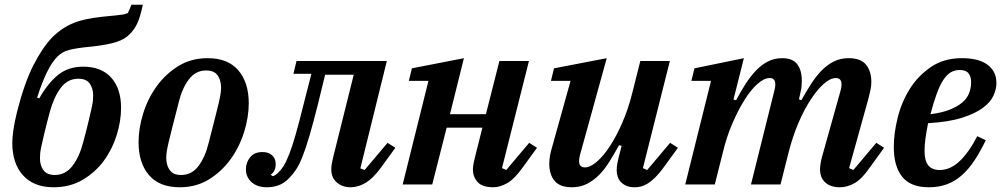

<svg xmlns="http://www.w3.org/2000/svg" viewBox="-20 -780 4236 812"><path d="M206 12Q163 12 130.5 -1.5Q98 -15 76 -40Q54 -65 43 -99Q32 -133 32 -175Q32 -197 36.5 -229.5Q41 -262 52 -307Q83 -429 121 -503.5Q159 -578 200 -621Q222 -643 244.5 -658Q267 -673 292 -683Q317 -693 346 -699Q375 -705 411 -709Q442 -712 461.5 -714Q481 -716 492.5 -717.5Q504 -719 510 -721Q516 -723 521 -725L536 -760H584Q573 -707 560 -680Q547 -653 527 -634Q509 -615 474 -603Q439 -591 368 -583Q335 -580 311.5 -576.5Q288 -573 271.5 -568.5Q255 -564 243.5 -557Q232 -550 222 -540Q177 -494 137 -367L146 -364Q183 -429 226 -463.5Q269 -498 332 -498Q409 -498 450.5 -451.5Q492 -405 492 -324Q492 -268 473.5 -208.5Q455 -149 419 -100Q383 -51 329.5 -19.5Q276 12 206 12ZM212 -40Q257 -40 286.5 -78.5Q316 -117 332 -179Q347 -235 355 -269Q363 -303 367.5 -323.5Q372 -344 373 -355Q374 -366 374 -377Q374 -405 360 -426Q346 -447 311 -447Q266 -447 237 -408.5Q208 -370 191 -308Q176 -252 168 -218Q160 -184 155.5 -163.5Q151 -143 150 -132Q149 -121 149 -110Q149 -81 163.5 -60.5Q178 -40 212 -40Z M746 -40Q791 -40 819.5 -78Q848 -116 862 -174Q878 -237 888.5 -277.5Q899 -318 905 -344Q911 -370 913 -384.5Q915 -399 915 -409Q915 -440 900.5 -461Q886 -482 852 -482Q807 -482 778.5 -444Q750 -406 736 -348Q720 -285 709.5 -244.5Q699 -204 693 -178Q687 -152 685 -137.5Q683 -123 683 -113Q683 -82 697.5 -61Q712 -40 746 -40ZM740 12Q654 12 610 -39.5Q566 -91 566 -179Q566 -237 585.5 -300Q605 -363 642.5 -415Q680 -467 734 -500.5Q788 -534 858 -534Q944 -534 988 -482.5Q1032 -431 1032 -343Q1032 -285 1012.5 -222Q993 -159 955.5 -107Q918 -55 864 -21.5Q810 12 740 12Z M1109 12Q1068 12 1044 -9.5Q1020 -31 1020 -64Q1020 -93 1038 -115Q1056 -137 1090 -137Q1116 -137 1131 -123Q1146 -109 1146 -86Q1146 -56 1125 -41L1133 -35Q1143 -36 1159 -52Q1170 -63 1180.5 -80Q1191 -97 1203.5 -129Q1216 -161 1230.5 -211.5Q1245 -262 1264 -339L1297 -468H1221L1234 -522H1616L1504 -68L1522 -61L1619 -176L1652 -155L1591 -71Q1558 -26 1527.5 -7.5Q1497 11 1465 12Q1442 12 1426 5Q1410 -2 1400 -12.5Q1390 -23 1385.5 -36Q1381 -49 1381 -62Q1381 -75 1383.5 -89.5Q1386 -104 1389 -115L1476 -464H1355L1326 -345Q1305 -261 1289 -206.5Q1273 -152 1259 -117Q1245 -82 1231.5 -62Q1218 -42 1203 -27Q1182 -5 1158.5 3.5Q1135 12 1109 12Z M2067 12Q2019 12 1999.5 -10.5Q1980 -33 1980 -63Q1980 -75 1983 -90Q1986 -105 1989 -116L2020 -240H1869L1808 0H1683L1792 -438H1709L1722 -491L1942 -534L1883 -297H2035L2092 -522H2217L2103 -69L2121 -61L2218 -176L2251 -155L2190 -71Q2154 -21 2123.5 -4.5Q2093 12 2067 12Z M2399 12Q2348 12 2325.5 -15Q2303 -42 2303 -87Q2303 -120 2315 -158L2393 -438H2310L2323 -491L2546 -534L2433 -125Q2429 -110 2429 -99Q2429 -72 2454 -72Q2476 -72 2504 -96Q2532 -120 2559.5 -162Q2587 -204 2612 -261.5Q2637 -319 2654 -387L2688 -522H2813L2699 -69L2717 -61L2814 -176L2847 -155L2786 -71Q2767 -45 2750.5 -29Q2734 -13 2719.5 -4Q2705 5 2691.5 8.5Q2678 12 2665 12Q2643 12 2628.5 5.5Q2614 -1 2605 -11Q2596 -21 2592 -34Q2588 -47 2588 -60Q2588 -74 2591 -90Q2594 -106 2597 -117L2609 -163L2598 -166Q2578 -130 2558 -97.5Q2538 -65 2514.5 -41Q2491 -17 2462.5 -2.5Q2434 12 2399 12Z M3532 12Q3509 12 3493 5.5Q3477 -1 3467 -11.5Q3457 -22 3452.5 -35Q3448 -48 3448 -62Q3448 -74 3450.5 -89Q3453 -104 3456 -115L3535 -397Q3539 -412 3539 -423Q3539 -450 3515 -450Q3492 -450 3464.5 -426Q3437 -402 3409 -359.5Q3381 -317 3356.5 -259.5Q3332 -202 3315 -135L3281 0H3156L3255 -397Q3259 -413 3259 -423Q3259 -450 3235 -450Q3212 -450 3184.5 -426Q3157 -402 3130 -359.5Q3103 -317 3078 -259.5Q3053 -202 3037 -135L3003 0H2878L2987 -438H2904L2917 -491L3126 -534L3082 -359L3093 -356Q3112 -392 3132.5 -424Q3153 -456 3176 -480.5Q3199 -505 3226.5 -519.5Q3254 -534 3289 -534Q3332 -534 3351.5 -508.5Q3371 -483 3371 -438Q3371 -427 3370 -415.5Q3369 -404 3366 -392L3359 -360L3369 -356Q3389 -392 3409.5 -424Q3430 -456 3453.5 -480.5Q3477 -505 3505.5 -519.5Q3534 -534 3569 -534Q3620 -534 3642.5 -506.5Q3665 -479 3665 -434Q3665 -418 3661.5 -400.5Q3658 -383 3653 -364L3571 -69L3589 -61L3686 -176L3719 -155L3658 -71Q3626 -24 3595 -6Q3564 12 3532 12Z M3908 12Q3831 12 3795.5 -32.5Q3760 -77 3760 -158Q3760 -216 3776.5 -282.5Q3793 -349 3828 -404.5Q3863 -460 3917.5 -497Q3972 -534 4048 -534Q4078 -534 4104.5 -528.5Q4131 -523 4151 -510Q4171 -497 4182.5 -477Q4194 -457 4194 -428Q4194 -403 4181.5 -375.5Q4169 -348 4137 -324Q4105 -300 4048.5 -282Q3992 -264 3905 -259Q3898 -225 3894 -195Q3890 -165 3890 -142Q3890 -100 3906 -80.5Q3922 -61 3954 -61Q3999 -61 4038.5 -98.5Q4078 -136 4113 -204L4149 -187Q4126 -139 4101.5 -102Q4077 -65 4048.5 -39.5Q4020 -14 3985.5 -1Q3951 12 3908 12ZM3915 -297Q3963 -303 3996 -316Q4029 -329 4049.5 -346.5Q4070 -364 4078.5 -386Q4087 -408 4087 -433Q4087 -456 4076 -470Q4065 -484 4039 -484Q4018 -484 4001.5 -474.5Q3985 -465 3970.5 -443.5Q3956 -422 3942.5 -386Q3929 -350 3915 -297Z"/></svg>

Font: IBM Plex Serif SemiBold
Style: Italic
Weight: 600
Italic angle: -14°
Designer: Mike Abbink, Paul van der Laan, Pieter van Rosmalen
Foundry: Bold Monday
Version: Version 2.5